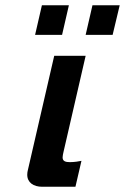

<svg xmlns="http://www.w3.org/2000/svg" viewBox="-20 -713 477 733"><path d="M410 -580 437 -693H333L307 -580ZM217 -580 243 -693H140L114 -580ZM86 -62C85 -58 84 -52 84 -46C84 -16 108 0 141 0H268L291 -99C283 -97 263 -94 247 -94C231 -94 219 -97 219 -112C219 -117 221 -127 222 -131L307 -500H187Z"/></svg>

Font: Perun SemiBold Italic
Style: Regular
Weight: 400
Italic angle: -12°
Foundry: Copyright (c) Stefan Peev, Context Ltd, 2016
Version: Version 1.026